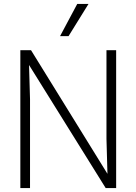

<svg xmlns="http://www.w3.org/2000/svg" viewBox="-20 -952 690 972"><path d="M83 0V-698H137L524 -72L519 -249V-698H568V0H515L127 -623L132 -450V0ZM284 -769 371 -932H428L327 -769Z"/></svg>

Font: Azeret Mono Thin Thin
Style: Regular
Weight: 250
Version: Version 1.002